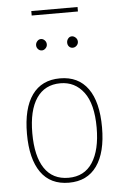

<svg xmlns="http://www.w3.org/2000/svg" viewBox="-55 -808 547 856"><g transform="rotate(-5 219.0 -380.5)"><path d="M219 8Q136 8 93.5 -52.5Q51 -113 51 -225Q51 -339 94 -399Q137 -459 219 -459Q301 -459 344 -399Q387 -339 387 -225Q387 -113 344 -52.5Q301 8 219 8ZM219 -14Q290 -14 326.5 -70Q363 -126 363 -226Q363 -332 323.5 -384.5Q284 -437 219 -437Q149 -437 112 -382.5Q75 -328 75 -226Q75 -123 111.5 -68.5Q148 -14 219 -14ZM150 -590Q140 -590 133 -597.5Q126 -605 126 -615Q126 -625 133 -633Q140 -641 150 -641Q159 -641 166.5 -633.5Q174 -626 174 -615Q174 -605 166.5 -597.5Q159 -590 150 -590ZM288 -590Q278 -590 271.5 -597Q265 -604 265 -615Q265 -625 271.5 -633Q278 -641 288 -641Q297 -641 305 -633.5Q313 -626 313 -615Q313 -605 305.5 -597.5Q298 -590 288 -590ZM118 -749V-769H325V-749Z"/></g></svg>

Font: Inconsolata SemiCondensed ExtraLight
Style: Regular
Weight: 200
Width: 4
Monospace: yes
Designer: Raph Levien, Cyreal, Brenton Simpson
Foundry: Raph Levien, Cyreal, Google
Version: Version 3.100; ttfautohint (v1.8.4.7-5d5b)